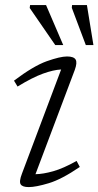

<svg xmlns="http://www.w3.org/2000/svg" viewBox="-20 -752 400 782"><path d="M69.5 -45 229 -469Q197.5 -467.5 154.8 -452Q112 -436.5 51.5 -399.5L37 -423.5Q116.5 -483.5 170.8 -502.8Q225 -522 253 -522Q280.5 -522 288 -509.5Q295.5 -497 284.5 -467L124.5 -42.5Q155.5 -43 196.5 -54.5Q237.5 -66 292 -96.5L305 -72Q231 -21.5 178.5 -5.8Q126 10 97 10Q71.5 10 64.2 -1.2Q57 -12.5 69.5 -45ZM237.5 -568.5H205L101 -719.5L102.5 -731.5H167.5ZM360.5 -568.5H329.5L272.5 -720L273.5 -731.5H334Z"/></svg>

Font: Newsreader Caption Light
Style: Italic
Weight: 300
Italic angle: -17°
Designer: Hugues Gentile
Foundry: Production Type
Version: Version 1.001